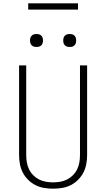

<svg xmlns="http://www.w3.org/2000/svg" viewBox="-20 -1129 640 1157"><path d="M300 8Q273 8 245.5 3.5Q218 -1 193.5 -13.5Q169 -26 149.5 -45.5Q130 -65 117.5 -89Q105 -113 100 -140.5Q95 -168 95 -195V-735H138V-195Q138 -173 141.5 -151.5Q145 -130 154.5 -110Q164 -90 179.5 -74Q195 -58 214.5 -48Q234 -38 256 -34Q278 -30 300 -30Q322 -30 344 -34Q366 -38 385.5 -48Q405 -58 420.5 -74Q436 -90 445.5 -110Q455 -130 458.5 -151.5Q462 -173 462 -195V-735H505V-195Q505 -168 500 -140.5Q495 -113 482.5 -89Q470 -65 450.5 -45.5Q431 -26 406.5 -13.5Q382 -1 354.5 3.5Q327 8 300 8ZM400 -846Q392 -846 384.5 -848Q377 -850 371 -856Q365 -862 363 -869.5Q361 -877 361 -885Q361 -893 363 -900.5Q365 -908 371 -914Q377 -920 384.5 -922Q392 -924 400 -924Q408 -924 415.5 -922Q423 -920 429 -914Q435 -908 437 -900.5Q439 -893 439 -885Q439 -877 437 -869.5Q435 -862 429 -856Q423 -850 415.5 -848Q408 -846 400 -846ZM200 -846Q192 -846 184.5 -848Q177 -850 171 -856Q165 -862 163 -869.5Q161 -877 161 -885Q161 -893 163 -900.5Q165 -908 171 -914Q177 -920 184.5 -922Q192 -924 200 -924Q208 -924 215.5 -922Q223 -920 229 -914Q235 -908 237 -900.5Q239 -893 239 -885Q239 -877 237 -869.5Q235 -862 229 -856Q223 -850 215.5 -848Q208 -846 200 -846ZM450 -1071H150V-1109H450Z"/></svg>

Font: Iosevka Curly XLtEx
Style: Regular
Weight: 200
Width: 7
Monospace: yes
Designer: Belleve Invis
Foundry: Belleve Invis
Version: Version 11.1.0; ttfautohint (v1.8.3)